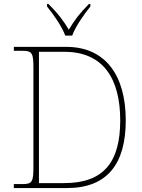

<svg xmlns="http://www.w3.org/2000/svg" viewBox="-20 -951 717 971"><path d="M310 -771H345C361 -816 406 -880 437 -918V-931H430C380 -881 358 -850 328 -801C298 -850 275 -881 225 -931H218V-918C249 -880 294 -816 310 -771ZM50 0H319C523 0 616 -123 616 -342C616 -569 514 -714 315 -714H50V-694H93C143 -694 149 -683 149 -606V-108C149 -31 143 -20 93 -20H50ZM305 -25H177V-689H306C503 -689 588 -552 588 -342C588 -132 505 -25 305 -25Z"/></svg>

Font: Noto Serif Sinhala Thin
Style: Regular
Weight: 100
Designer: Jelle Bosma - Monotype Design Team
Foundry: Monotype Imaging Inc.
Version: Version 2.007